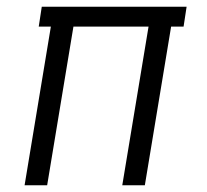

<svg xmlns="http://www.w3.org/2000/svg" viewBox="-20 -550 616 570"><path d="M53 0H120L198 -471H421L343 0H410L488 -471H525L534 -530H104L95 -471H131Z"/></svg>

Font: Iosevka Sparkle Light Oblique
Style: Regular
Weight: 300
Italic angle: -9°
Designer: Belleve Invis
Foundry: Belleve Invis
Version: Version 4.5.0; ttfautohint (v1.8.3)